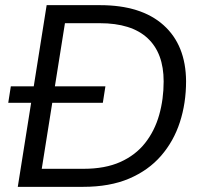

<svg xmlns="http://www.w3.org/2000/svg" viewBox="-20 -725 782 745"><path d="M49 0 161 -705H368Q528 -705 614.5 -627.5Q701 -550 702 -410Q702 -325 678 -251Q654 -177 605 -120.5Q556 -64 481 -32Q406 0 302 0ZM142 -70H304Q388 -70 447 -96.5Q506 -123 543 -170Q580 -217 597.5 -278.5Q615 -340 615 -409Q615 -519 552.5 -577Q490 -635 367 -635H232ZM12 -326 22 -390H389L379 -326Z"/></svg>

Font: Nunito Sans
Style: Italic
Weight: 400
Italic angle: -9°
Designer: Vernon Adams
Foundry: Vernon Adams
Version: Version 3.006; ttfautohint (v1.8.3)